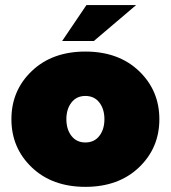

<svg xmlns="http://www.w3.org/2000/svg" viewBox="-20 -720 673 757"><path d="M225 -558.3 320.8 -700H516.7L350 -558.3ZM105.4 -60Q25 -136.7 25 -250Q25 -363.3 105.4 -440Q185.8 -516.7 316.7 -516.7Q447.5 -516.7 527.9 -440Q608.3 -363.3 608.3 -250Q608.3 -136.7 527.9 -60Q447.5 16.7 316.7 16.7Q185.8 16.7 105.4 -60ZM261.7 -315.8Q241.7 -290 241.7 -250Q241.7 -210 261.7 -184.2Q281.7 -158.3 316.7 -158.3Q351.7 -158.3 371.7 -184.2Q391.7 -210 391.7 -250Q391.7 -290 371.7 -315.8Q351.7 -341.7 316.7 -341.7Q281.7 -341.7 261.7 -315.8Z"/></svg>

Font: BoonTook
Style: Regular
Weight: 400
Designer: Sungsit Sawaiwan
Foundry: FontUni
Version: Version 3.0